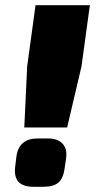

<svg xmlns="http://www.w3.org/2000/svg" viewBox="-20 -715 368 735"><path d="M292 -461 237 -227H73L84 -461L116 -695H324ZM124 -185H164Q200 -185 219 -165.5Q238 -146 233 -109L227 -68Q222 -32 203.5 -16Q185 0 147 0H107Q29 0 38 -76L43 -117Q53 -185 124 -185Z"/></svg>

Font: Exo 2.0 Black
Style: Italic
Weight: 900
Italic angle: -8°
Designer: Natanael Gama
Version: Version 1.001;PS 001.001;hotconv 1.0.70;makeotf.lib2.5.58329